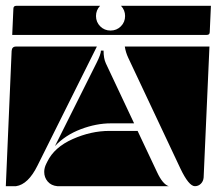

<svg xmlns="http://www.w3.org/2000/svg" viewBox="-20 -650 745 660"><path d="M0 -10 20 -475Q21 -490 35 -490H313L109 -81Q77 -16 35 -10ZM409 -490H700L680 -40Q679 -27 670.5 -18.5Q662 -10 650 -10Q629 -10 600 -71L421 -451Q412 -470 409 -490ZM132 -59Q132 -73 139 -87L143 -95Q167 -144 230 -172Q293 -200 356 -200H453L520 -58Q539 -17 560 -10H177Q156 -12 144 -26Q132 -40 132 -59ZM169 -148 312 -434Q327 -464 327 -476H336Q336 -449 344 -432L441 -226H361Q311 -226 258 -206Q205 -186 169 -148ZM22 -530 26 -620Q26 -630 36 -630H324Q310 -615 310 -595Q310 -574 324.5 -559.5Q339 -545 360 -545Q381 -545 395.5 -559.5Q410 -574 410 -595Q410 -615 396 -630H705L701 -540Q701 -530 691 -530Z"/></svg>

Font: PrimecolorB
Style: Medium
Weight: 500
Designer: gluk
Foundry: gluk
Version: Version 0.672